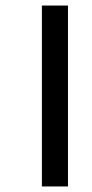

<svg xmlns="http://www.w3.org/2000/svg" viewBox="-20 -623 332 692"><path d="M131 49V-603H225V49Z"/></svg>

Font: Noto Sans Tamil ExtraCondensed Medium
Style: Regular
Weight: 500
Width: 2
Designer: Jelle Bosma - Monotype Design Team
Foundry: Monotype Imaging Inc.
Version: Version 2.004; ttfautohint (v1.8.4.7-5d5b)